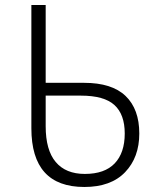

<svg xmlns="http://www.w3.org/2000/svg" viewBox="-20 -734 640 765"><path d="M105 -223V-714H162V-404H315Q426 -404 480.5 -351.5Q535 -299 535 -202Q535 -107 478.5 -48Q422 11 316 11Q105 11 105 -223ZM477 -202Q477 -278 436 -315.5Q395 -353 302 -353H162V-231Q162 -136 202 -88.5Q242 -41 318 -41Q397 -41 437 -83Q477 -125 477 -202Z"/></svg>

Font: Noto Sans Mono UI Light
Style: Regular
Weight: 300
Monospace: yes
Designer: Monotype Design team
Foundry: Monotype Imaging Inc.
Version: Version 1.000